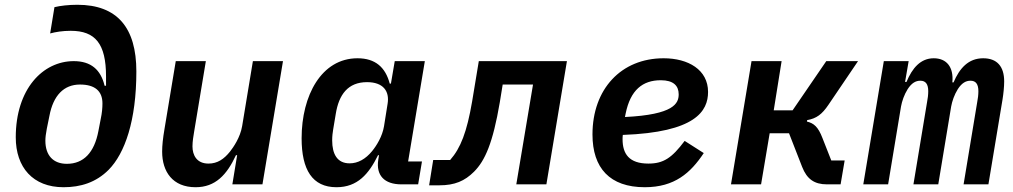

<svg xmlns="http://www.w3.org/2000/svg" viewBox="-20 -772 4240 804"><path d="M246 12C318 12 382 -8 435 -61C503 -130 551 -267 551 -473C551 -656 471 -752 304 -752C267 -752 233 -748 208 -742L190 -632C212 -638 242 -643 276 -643C379 -643 424 -589 424 -452V-413H418C402 -480 361 -516 289 -516C159 -516 46 -399 46 -197C46 -71 118 12 246 12ZM260 -86C203 -86 170 -121 170 -183C170 -196 172 -212 176 -233L187 -287C203 -372 247 -418 315 -418C377 -418 409 -391 409 -339C409 -320 407 -298 402 -275L392 -223C375 -133 330 -86 260 -86Z M953 0H1079L1165 -516H1039L994 -244C986 -196 957 -155 943 -137C918 -106 891 -87 853 -87C804 -87 786 -122 786 -159C786 -180 790 -203 793 -221L842 -516H716L669 -233C662 -192 659 -163 659 -137C659 -53 703 12 799 12C882 12 930 -40 968 -122H973Z M1389 12C1477 12 1524 -43 1563 -122H1567L1564 -103C1554 -38 1589 0 1661 0H1731L1747 -96H1689L1759 -516H1633L1617 -422H1612C1594 -490 1552 -528 1477 -528C1326 -528 1243 -372 1243 -193C1243 -61 1288 12 1389 12ZM1444 -88C1392 -88 1371 -127 1371 -184C1371 -202 1373 -217 1375 -229L1386 -295C1399 -376 1437 -428 1517 -428C1585 -428 1612 -390 1603 -337L1588 -243C1581 -201 1557 -162 1538 -139C1511 -106 1479 -88 1444 -88Z M1777 4H1820C1884 4 1926 -14 1965 -53C2011 -99 2044 -173 2073 -344L2085 -418H2212L2142 0H2268L2354 -516H1985L1957 -347C1935 -219 1909 -152 1865 -102H1794Z M2680 12C2805 12 2872 -48 2927 -131L2847 -182C2793 -110 2758 -87 2695 -87C2614 -87 2587 -128 2587 -189C2587 -193 2587 -199 2588 -207C2893 -218 2945 -307 2945 -387C2945 -480 2862 -528 2759 -528C2581 -528 2461 -399 2461 -209C2461 -68 2534 12 2680 12ZM2747 -436C2800 -436 2822 -413 2822 -377C2822 -339 2802 -292 2597 -282L2600 -297C2620 -395 2671 -436 2747 -436Z M3041 0H3167L3203 -214H3284L3339 -73C3359 -22 3390 0 3443 0H3500L3517 -100H3461L3424 -194C3406 -241 3388 -256 3359 -263L3360 -269C3399 -276 3422 -293 3449 -333L3573 -516H3440L3299 -310H3220L3253 -516H3127Z M3699 0 3753 -326C3757 -348 3766 -375 3781 -399C3798 -425 3815 -434 3834 -434C3856 -434 3867 -420 3867 -390C3867 -375 3865 -359 3862 -344L3805 0H3909L3963 -326C3967 -348 3976 -375 3991 -399C4008 -425 4025 -434 4044 -434C4066 -434 4077 -420 4077 -390C4077 -375 4075 -359 4072 -344L4015 0H4119L4178 -355C4182 -379 4185 -410 4185 -431C4185 -494 4155 -528 4097 -528C4035 -528 3998 -486 3973 -427H3968C3974 -491 3944 -528 3890 -528C3835 -528 3800 -487 3776 -429H3770L3785 -516H3681L3595 0Z"/></svg>

Font: IBM Plex Mono SmBld
Style: Italic
Weight: 600
Italic angle: -9.5°
Monospace: yes
Designer: Mike Abbink, Paul van der Laan, Pieter van Rosmalen
Foundry: Bold Monday
Version: Version 2.004